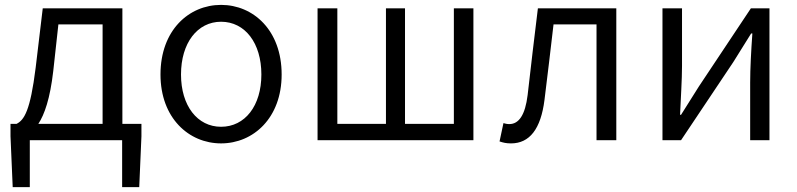

<svg xmlns="http://www.w3.org/2000/svg" viewBox="-20 -574 3264 786"><path d="M102 0H480V192H550L559 -16V-67H481V-540H155L126 -297C104 -120 79 -83 48 -67H23V-16L32 192H102ZM137 -67C162 -105 185 -170 198 -283L219 -474H400V-67Z M885 13C1017 13 1133 -91 1133 -269C1133 -450 1017 -554 885 -554C753 -554 637 -450 637 -269C637 -91 753 13 885 13ZM885 -55C788 -55 721 -141 721 -269C721 -398 788 -485 885 -485C983 -485 1050 -398 1050 -269C1050 -141 983 -55 885 -55Z M1280 0H1918V-540H1838V-67H1638V-540H1560V-67H1361V-540H1280Z M2072 13C2148 13 2194 -46 2209 -165C2222 -269 2234 -371 2246 -474H2422V0H2503V-540H2182C2167 -422 2154 -304 2140 -185C2130 -103 2104 -66 2065 -66C2055 -66 2048 -68 2041 -70L2025 5C2040 10 2052 13 2072 13Z M2692 0H2768L2982 -320C3003 -353 3034 -403 3055 -437H3060C3055 -366 3051 -294 3051 -236V0H3130V-540H3054L2841 -220C2820 -187 2789 -137 2768 -104H2764C2767 -174 2772 -247 2772 -304V-540H2692Z"/></svg>

Font: Noto Sans JP DemiLight
Style: Regular
Weight: 350
Designer: Ryoko NISHIZUKA 西塚涼子 (kana, bopomofo & ideographs); Paul D. Hunt (Latin, Greek & Cyrillic); Sandoll Communications 산돌커뮤니
Foundry: Adobe
Version: Version 2.004;hotconv 1.0.118;makeotfexe 2.5.65603